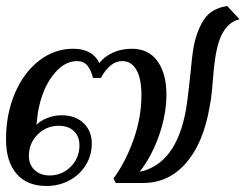

<svg xmlns="http://www.w3.org/2000/svg" viewBox="-20 -608 816 638"><path d="M0 -145Q0 -229 29.5 -298Q59 -367 110 -406.5Q161 -446 223 -446Q287 -446 310 -399Q328 -421 356 -433.5Q384 -446 418 -446Q474 -446 503.5 -404.5Q533 -363 533 -294Q533 -228 508.5 -158Q484 -88 444 -37Q566 -63 598 -244Q604 -278 613 -365Q618 -422 623 -449Q632 -502 656.5 -541Q681 -580 735 -588L776 -544Q716 -530 698 -432Q691 -392 688 -349Q687 -340 684.5 -309.5Q682 -279 676 -250Q655 -131 597.5 -65.5Q540 0 456 0H365L357 -15Q396 -67 423 -142Q450 -217 450 -292Q450 -346 433.5 -375.5Q417 -405 386 -405Q346 -405 315 -349H289Q282 -377 269.5 -391Q257 -405 236 -405Q192 -405 155.5 -357.5Q119 -310 106 -234L101 -193Q114 -207 137.5 -216Q161 -225 184 -225Q230 -225 257.5 -199Q285 -173 285 -131Q285 -92 265 -59.5Q245 -27 210.5 -8.5Q176 10 134 10Q70 10 35 -30.5Q0 -71 0 -145ZM244 -125Q244 -155 225.5 -172.5Q207 -190 175 -190Q134 -190 105 -161Q76 -132 76 -90Q76 -61 95 -43Q114 -25 145 -25Q186 -25 215 -54Q244 -83 244 -125Z"/></svg>

Font: Fahkwang
Style: Italic
Weight: 400
Italic angle: -10°
Version: Version 1.000; ttfautohint (v1.6)